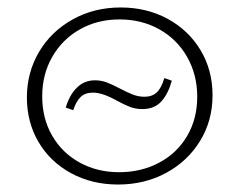

<svg xmlns="http://www.w3.org/2000/svg" viewBox="-20 -488 641 514"><path d="M52 -227Q52 -294 84.5 -349Q117 -404 174.5 -436Q232 -468 303 -468Q373 -468 429 -437.5Q485 -407 517 -353.5Q549 -300 549 -233Q549 -165 515.5 -110.5Q482 -56 424.5 -25Q367 6 296 6Q226 6 170 -24.5Q114 -55 83 -108Q52 -161 52 -227ZM508 -229Q508 -288 481 -335.5Q454 -383 406.5 -409.5Q359 -436 300 -436Q241 -436 194 -409.5Q147 -383 120 -336Q93 -289 93 -230Q93 -171 119.5 -125Q146 -79 193 -53Q240 -27 299 -27Q358 -27 406 -52.5Q454 -78 481 -124Q508 -170 508 -229ZM292 -219Q289 -221 276.5 -227Q264 -233 252 -236.5Q240 -240 229 -240Q208 -240 196 -228.5Q184 -217 176 -193L156 -200Q166 -234 186 -253.5Q206 -273 234 -273Q251 -273 265.5 -267.5Q280 -262 301 -251Q322 -240 336.5 -234.5Q351 -229 367 -229Q387 -229 399.5 -240.5Q412 -252 420 -279L440 -272Q430 -236 411.5 -216Q393 -196 361 -196Q343 -196 327.5 -202Q312 -208 292 -219Z"/></svg>

Font: Ysabeau SC Light
Style: Regular
Weight: 300
Designer: Christian Thalmann (Catharsis Fonts)
Version: Version 0.003